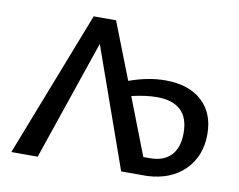

<svg xmlns="http://www.w3.org/2000/svg" viewBox="-73 -756 1064 854"><g transform="rotate(10 458.5 -329.0)"><path d="M641 0H524L332 -542L147 0H28L284 -658H385L485 -402Q571 -433 648 -433Q754 -433 813.5 -378.5Q873 -324 873 -229Q873 -130 810.5 -67.5Q748 -5 641 0ZM768 -216Q768 -353 623 -353Q575 -353 510 -338L610 -80H639Q702 -80 735 -115Q768 -150 768 -216Z"/></g></svg>

Font: Ysabeau Infant Semibold
Style: Regular
Weight: 600
Designer: Christian Thalmann (Catharsis Fonts)
Version: Version 0.003